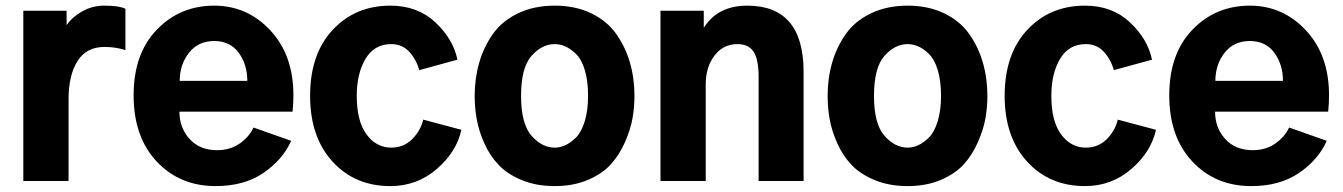

<svg xmlns="http://www.w3.org/2000/svg" viewBox="-20 -625 4637 663"><path d="M60.5 0V-587.9H210V-538.1Q228.5 -565.4 263.2 -585.4Q297.9 -605.5 340.8 -605.5Q391.6 -605.5 413.1 -594.7V-452.1Q378.9 -462.9 340.8 -462.9Q278.3 -462.9 247.6 -414.1Q216.8 -365.2 216.8 -283.2V0Z M441.4 -295.9Q441.4 -439.5 521.5 -522.5Q601.6 -605.5 719.7 -605.5Q834 -605.5 913.6 -520Q993.2 -434.6 993.2 -295.9Q993.2 -267.6 990.2 -239.3H599.6Q599.6 -183.6 634.8 -145Q669.9 -106.4 729.5 -106.4Q773.4 -106.4 806.2 -128.4Q838.9 -150.4 855.5 -184.6L985.4 -138.7Q956.1 -73.2 889.6 -27.8Q823.2 17.6 724.6 17.6Q600.6 17.6 521 -67.4Q441.4 -152.3 441.4 -295.9ZM600.6 -345.7H834Q834 -402.3 804.2 -442.9Q774.4 -483.4 719.7 -483.4Q664.1 -483.4 632.3 -442.4Q600.6 -401.4 600.6 -345.7Z M1050.8 -293.9Q1050.8 -438.5 1128.9 -522Q1207 -605.5 1328.1 -605.5Q1421.9 -605.5 1483.4 -547.9Q1544.9 -490.2 1559.6 -418.9L1427.7 -382.8Q1418 -418.9 1393.6 -445.8Q1369.1 -472.7 1331.1 -472.7Q1272.5 -472.7 1242.2 -421.9Q1211.9 -371.1 1211.9 -293.9Q1211.9 -207 1245.6 -161.1Q1279.3 -115.2 1331.1 -115.2Q1374 -115.2 1403.3 -144.5Q1432.6 -173.8 1441.4 -211.9L1573.2 -176.8Q1556.6 -100.6 1488.3 -41.5Q1419.9 17.6 1328.1 17.6Q1205.1 17.6 1127.9 -67.4Q1050.8 -152.3 1050.8 -293.9Z M1779.3 -293.9Q1779.3 -197.3 1815.4 -156.2Q1851.6 -115.2 1895.5 -115.2Q1914.1 -115.2 1932.1 -123.5Q1950.2 -131.8 1968.8 -149.9Q1987.3 -168 1999 -205.6Q2010.7 -243.2 2010.7 -293.9Q2010.7 -345.7 1999.5 -382.8Q1988.3 -419.9 1969.2 -438.5Q1950.2 -457 1932.1 -464.8Q1914.1 -472.7 1895.5 -472.7Q1851.6 -472.7 1815.4 -432.1Q1779.3 -391.6 1779.3 -293.9ZM1619.1 -293.9Q1619.1 -354.5 1634.8 -408.7Q1650.4 -462.9 1682.1 -507.8Q1713.9 -552.7 1769 -579.1Q1824.2 -605.5 1895.5 -605.5Q1966.8 -605.5 2021.5 -579.1Q2076.2 -552.7 2107.9 -507.8Q2139.6 -462.9 2155.3 -408.7Q2170.9 -354.5 2170.9 -293.9Q2170.9 -254.9 2164.1 -216.3Q2157.2 -177.7 2138.2 -134.3Q2119.1 -90.8 2089.8 -58.1Q2060.5 -25.4 2010.3 -3.9Q1960 17.6 1895.5 17.6Q1832 17.6 1782.2 -2.9Q1732.4 -23.4 1702.1 -55.2Q1671.9 -86.9 1652.8 -129.4Q1633.8 -171.9 1626.5 -211.9Q1619.1 -252 1619.1 -293.9Z M2260.7 0V-587.9H2410.2V-530.3H2411.1Q2459 -605.5 2560.5 -605.5Q2754.9 -605.5 2754.9 -377V0H2599.6V-358.4Q2599.6 -420.9 2582 -446.8Q2564.5 -472.7 2526.4 -472.7Q2477.5 -472.7 2447.3 -433.1Q2417 -393.6 2417 -334V0Z M2998 -293.9Q2998 -197.3 3034.2 -156.2Q3070.3 -115.2 3114.3 -115.2Q3132.8 -115.2 3150.9 -123.5Q3168.9 -131.8 3187.5 -149.9Q3206.1 -168 3217.8 -205.6Q3229.5 -243.2 3229.5 -293.9Q3229.5 -345.7 3218.3 -382.8Q3207 -419.9 3188 -438.5Q3168.9 -457 3150.9 -464.8Q3132.8 -472.7 3114.3 -472.7Q3070.3 -472.7 3034.2 -432.1Q2998 -391.6 2998 -293.9ZM2837.9 -293.9Q2837.9 -354.5 2853.5 -408.7Q2869.1 -462.9 2900.9 -507.8Q2932.6 -552.7 2987.8 -579.1Q3043 -605.5 3114.3 -605.5Q3185.5 -605.5 3240.2 -579.1Q3294.9 -552.7 3326.7 -507.8Q3358.4 -462.9 3374 -408.7Q3389.6 -354.5 3389.6 -293.9Q3389.6 -254.9 3382.8 -216.3Q3376 -177.7 3356.9 -134.3Q3337.9 -90.8 3308.6 -58.1Q3279.3 -25.4 3229 -3.9Q3178.7 17.6 3114.3 17.6Q3050.8 17.6 3001 -2.9Q2951.2 -23.4 2920.9 -55.2Q2890.6 -86.9 2871.6 -129.4Q2852.5 -171.9 2845.2 -211.9Q2837.9 -252 2837.9 -293.9Z M3449.2 -293.9Q3449.2 -438.5 3527.3 -522Q3605.5 -605.5 3726.6 -605.5Q3820.3 -605.5 3881.8 -547.9Q3943.4 -490.2 3958 -418.9L3826.2 -382.8Q3816.4 -418.9 3792 -445.8Q3767.6 -472.7 3729.5 -472.7Q3670.9 -472.7 3640.6 -421.9Q3610.4 -371.1 3610.4 -293.9Q3610.4 -207 3644 -161.1Q3677.7 -115.2 3729.5 -115.2Q3772.5 -115.2 3801.8 -144.5Q3831.1 -173.8 3839.8 -211.9L3971.7 -176.8Q3955.1 -100.6 3886.7 -41.5Q3818.4 17.6 3726.6 17.6Q3603.5 17.6 3526.4 -67.4Q3449.2 -152.3 3449.2 -293.9Z M4017.6 -295.9Q4017.6 -439.5 4097.7 -522.5Q4177.7 -605.5 4295.9 -605.5Q4410.2 -605.5 4489.7 -520Q4569.3 -434.6 4569.3 -295.9Q4569.3 -267.6 4566.4 -239.3H4175.8Q4175.8 -183.6 4210.9 -145Q4246.1 -106.4 4305.7 -106.4Q4349.6 -106.4 4382.3 -128.4Q4415 -150.4 4431.6 -184.6L4561.5 -138.7Q4532.2 -73.2 4465.8 -27.8Q4399.4 17.6 4300.8 17.6Q4176.8 17.6 4097.2 -67.4Q4017.6 -152.3 4017.6 -295.9ZM4176.8 -345.7H4410.2Q4410.2 -402.3 4380.4 -442.9Q4350.6 -483.4 4295.9 -483.4Q4240.2 -483.4 4208.5 -442.4Q4176.8 -401.4 4176.8 -345.7Z"/></svg>

Font: Gothic A1 Black
Style: Regular
Weight: 900
Version: Version 2.50